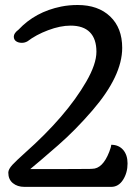

<svg xmlns="http://www.w3.org/2000/svg" viewBox="-20 -748 561 768"><path d="M290.5 -728Q372.6 -728 420.7 -682.1Q468.8 -636.2 468.8 -556.6Q468.8 -444.3 349.6 -306.2Q282.2 -228 212.4 -167Q133.3 -98.1 101.1 -71.8H239.3Q316.4 -71.8 337.9 -72.3L348.6 -72.8Q390.6 -72.8 417 -140.6Q424.8 -160.6 424.8 -168.5V-168.9Q454.6 -168.9 472.4 -148.7Q490.2 -128.4 490.2 -94.2Q490.2 -57.1 472.2 -28.8Q454.1 -0.5 424.8 -0.5H77.6Q49.8 -0.5 31.5 -15.4Q13.2 -30.3 13.2 -57.6Q13.2 -70.8 29.8 -88.9Q45.4 -105.5 80.1 -136.7Q245.1 -283.2 324.7 -420.9Q365.7 -491.7 365.7 -541Q365.7 -592.3 339.6 -618.9Q313.5 -645.5 262.2 -645.5Q221.2 -645.5 172.6 -627.2Q124 -608.9 90.3 -583Q79.6 -576.7 67.4 -576.7Q53.7 -576.7 44.4 -583Q35.2 -589.4 35.2 -601.6Q35.2 -615.2 54.2 -629.4Q121.1 -700.7 224.6 -721.7Q255.9 -728 290.5 -728Z"/></svg>

Font: Corben
Style: Regular
Weight: 400
Designer: vernon adams
Foundry: vernon adams
Version: Version 1.100